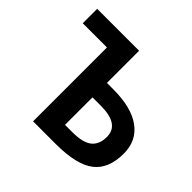

<svg xmlns="http://www.w3.org/2000/svg" viewBox="-173 -929 1129 1129"><g transform="rotate(45 391.0 -365.0)"><path d="M382.8 -344.7V-116.2H445.3Q530.3 -116.2 568.8 -146.5Q607.4 -176.8 607.4 -240.2Q607.4 -345.7 449.2 -344.7ZM235.4 -612.3H34.2V-732.4H382.8V-464.8H434.6Q586.9 -464.8 667 -406.2Q747.1 -347.7 747.1 -241.2Q747.1 -114.3 671.4 -56.2Q595.7 2 424.8 2H235.4Z"/></g></svg>

Font: Gen Shin Gothic Bold
Style: Bold
Weight: 700
Designer: [Source Han Sans]
Ryoko NISHIZUKA  (kana & ideographs); Paul D. Hunt (Latin, Greek & Cyrillic); Wenlong ZHANG  (bopomofo
Version: Version 1.002.20150607